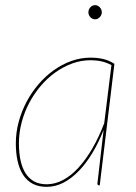

<svg xmlns="http://www.w3.org/2000/svg" viewBox="-20 -720 528 746"><path d="M41.5 0ZM367.5 0H364.5Q360.5 0 359.5 -2.2Q358.5 -4.5 358.5 -7L382.5 -215Q363.5 -166.5 339 -125.8Q314.5 -85 286.2 -55.8Q258 -26.5 226.5 -10.2Q195 6 161.5 6Q129 6 106.2 -6.5Q83.5 -19 69.2 -41.5Q55 -64 48.2 -95Q41.5 -126 41.5 -163Q41.5 -205 52.5 -246Q63.5 -287 83 -324Q102.5 -361 129.5 -392.5Q156.5 -424 188.8 -447Q221 -470 257.2 -483Q293.5 -496 331.5 -496Q358.5 -496 381 -490.8Q403.5 -485.5 424.5 -472ZM161.5 -4Q193.5 -4 224.8 -20.5Q256 -37 284.5 -68Q313 -99 338.5 -142.8Q364 -186.5 385 -241.5L413 -467Q394.5 -477 374.5 -481.5Q354.5 -486 331.5 -486Q295.5 -486 261 -473.5Q226.5 -461 195.5 -439Q164.5 -417 138.5 -386.5Q112.5 -356 93.5 -320Q74.5 -284 64 -244Q53.5 -204 53.5 -163Q53.5 -126.5 59.8 -97.2Q66 -68 79 -47.2Q92 -26.5 112.5 -15.2Q133 -4 161.5 -4ZM375.5 -672Q375.5 -661.5 367.5 -653.2Q359.5 -645 349.5 -645Q339 -645 331.2 -653.2Q323.5 -661.5 323.5 -672Q323.5 -683.5 331.2 -691.8Q339 -700 349.5 -700Q359.5 -700 367.5 -691.8Q375.5 -683.5 375.5 -672Z"/></svg>

Font: Lato Hairline
Style: Italic
Weight: 100
Italic angle: -7°
Designer: Lukasz Dziedzic
Foundry: tyPoland Lukasz Dziedzic
Version: Version 2.007; 2014-02-27